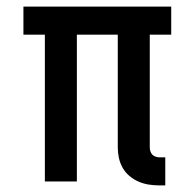

<svg xmlns="http://www.w3.org/2000/svg" viewBox="-20 -550 590 582"><path d="M481 12H464Q447 12 431 9.5Q415 7 400 0.5Q385 -6 372.5 -16.5Q360 -27 352 -41Q344 -55 340.5 -71Q337 -87 337 -103V-445H213V0H116V-445H51V-530H499V-445H434V-103Q434 -97 436 -91Q438 -85 442 -81Q446 -77 452 -75Q458 -73 464 -73H481Z"/></svg>

Font: Lode Dark Term
Style: Bold
Weight: 700
Monospace: yes
Designer: Belleve Invis
Foundry: Belleve Invis
Version: Version 29.2.0